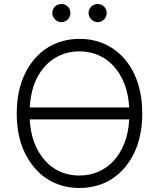

<svg xmlns="http://www.w3.org/2000/svg" viewBox="-20 -932 797 962"><path d="M63.9 -363.6Q63.9 -477.3 104.4 -561.4Q124.3 -603 152.2 -635.7Q180 -668.3 214.8 -690.9Q249.6 -713.4 290.8 -725.3Q332 -737.2 378.2 -737.2Q470.5 -737.2 541.2 -691.4Q577.1 -668.3 605.1 -635.7Q633.2 -603 652.7 -561.6Q672.2 -520.2 682.5 -470.5Q692.8 -420.8 692.8 -363.6Q692.8 -251.8 652.7 -166.2Q632.5 -124.3 604.4 -91.4Q576.3 -58.6 541.4 -36Q506.4 -13.5 465.4 -1.8Q424.4 9.9 378.2 9.9Q331.3 9.9 290.3 -2Q249.3 -13.8 214.7 -36.6Q180 -59.3 152.3 -92Q124.6 -124.6 104.4 -166.2Q63.9 -250 63.9 -363.6ZM627.5 -393.5Q623.6 -459.9 603.2 -512.1Q582.7 -564.3 549.7 -600.5Q516.7 -636.7 472.8 -655.7Q429 -674.7 378.2 -674.7Q310.4 -674.7 256 -641.7Q200.3 -607.6 167.4 -545.6Q134.6 -483.7 128.9 -393.5ZM167.6 -182.5Q202.1 -118.6 255.5 -85.6Q308.9 -52.6 378.2 -52.6Q429 -52.6 472.8 -71.6Q516.7 -90.6 549.9 -126.8Q583.1 -163 603.5 -215.2Q623.9 -267.4 627.5 -333.8H128.9Q134.2 -245 167.6 -182.5ZM423.7 -866.5Q423.7 -876.1 427.4 -884.4Q431.1 -892.8 437.3 -899Q443.5 -905.2 451.9 -908.6Q460.2 -911.9 469.1 -911.9Q478.7 -911.9 487 -908.6Q495.4 -905.2 501.6 -899Q507.8 -892.8 511.2 -884.4Q514.6 -876.1 514.6 -866.5Q514.6 -857.6 511.2 -849.3Q507.8 -840.9 501.6 -834.7Q495.4 -828.5 487 -824.8Q478.7 -821 469.1 -821Q460.2 -821 452.1 -824.8Q443.9 -828.5 437.5 -834.9Q431.1 -841.3 427.4 -849.4Q423.7 -857.6 423.7 -866.5ZM241.8 -866.5Q241.8 -876.1 245.6 -884.4Q249.3 -892.8 255.5 -899Q261.7 -905.2 270.1 -908.6Q278.4 -911.9 287.3 -911.9Q296.9 -911.9 305.2 -908.6Q313.6 -905.2 319.8 -899Q326 -892.8 329.4 -884.4Q332.7 -876.1 332.7 -866.5Q332.7 -857.6 329.4 -849.3Q326 -840.9 319.8 -834.7Q313.6 -828.5 305.2 -824.8Q296.9 -821 287.3 -821Q278.4 -821 270.2 -824.8Q262.1 -828.5 255.7 -834.9Q249.3 -841.3 245.6 -849.4Q241.8 -857.6 241.8 -866.5Z"/></svg>

Font: Inter P Light
Style: Regular
Weight: 300
Designer: Rasmus Andersson
Foundry: rsms
Version: Version 3.018;git-588b23468